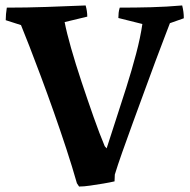

<svg xmlns="http://www.w3.org/2000/svg" viewBox="-20 -674 695 704"><path d="M270 10 262 -2Q245 -62 223 -129Q201 -196 177 -264Q153 -332 130 -393.5Q107 -455 88 -504Q69 -553 57 -582L1 -600Q1 -611 2 -622.5Q3 -634 5 -646Q77 -646 149.5 -648.5Q222 -651 294 -654Q300 -633 300 -613L217 -593Q224 -556 240.5 -498Q257 -440 279 -374Q301 -308 323 -245.5Q345 -183 364 -138L371 -130Q385 -174 404 -232Q423 -290 443 -353Q463 -416 479 -476.5Q495 -537 502 -586L414 -608Q414 -618 415 -627Q416 -636 419 -646Q477 -646 534 -647.5Q591 -649 648 -654Q651 -642 652.5 -630.5Q654 -619 654 -607L603 -589Q598 -575 583.5 -538Q569 -501 550 -449.5Q531 -398 509.5 -339.5Q488 -281 467 -223.5Q446 -166 428.5 -116.5Q411 -67 401 -34L400 -9Q383 -5 359 -1Q335 3 311 6.5Q287 10 270 10Z"/></svg>

Font: Labrada SemiBold
Style: Regular
Weight: 600
Designer: Mercedes Jáuregui
Foundry: Omnibus-Type Team
Version: Version 1.000; ttfautohint (v1.8.4.7-5d5b)